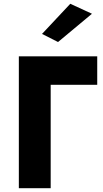

<svg xmlns="http://www.w3.org/2000/svg" viewBox="-20 -999 546 1019"><path d="M468 -926 353 -979 203 -819 288 -776ZM80 -700V0H249V-549H496V-700Z"/></svg>

Font: Jost
Style: Bold
Weight: 700
Version: Version 3.710